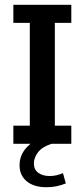

<svg xmlns="http://www.w3.org/2000/svg" viewBox="-20 -603 354 805"><path d="M36 0V-76H105V-507H36V-583H279V-507H210V-76H279V0ZM175 182Q122 182 92 157Q62 132 62 90Q62 49 89.5 17.5Q117 -14 168 -30L196 0Q156 13 139 36Q122 59 122 82Q122 108 140.5 121.5Q159 135 188 135Q203 135 216 132Q229 129 244 123L256 166Q236 174 216.5 178Q197 182 175 182Z"/></svg>

Font: Rokkitt SemiBold Medium
Style: Regular
Weight: 500
Version: Version 3.103